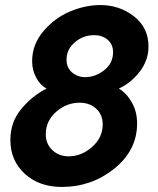

<svg xmlns="http://www.w3.org/2000/svg" viewBox="-20 -730 623 759"><path d="M21 -177Q21 -247 63.5 -298.5Q106 -350 164 -380Q138 -394 122.5 -424Q107 -454 107 -488Q107 -554 151.5 -606.5Q196 -659 256.5 -684.5Q317 -710 377 -710Q452 -710 509.5 -665.5Q567 -621 567 -546Q567 -492 532.5 -447Q498 -402 450 -380Q481 -361 501.5 -324.5Q522 -288 522 -242Q522 -136 432 -63.5Q342 9 224 9Q135 9 78 -43Q21 -95 21 -177ZM427 -524Q427 -554 406 -572.5Q385 -591 352 -591Q309 -591 276 -563Q243 -535 243 -494Q243 -462 265 -443.5Q287 -425 317 -425Q357 -425 392 -452.5Q427 -480 427 -524ZM386 -238Q386 -277 360 -300.5Q334 -324 295 -324Q243 -324 202 -288Q161 -252 161 -199Q161 -161 187 -136.5Q213 -112 251 -112Q302 -112 344 -149Q386 -186 386 -238Z"/></svg>

Font: Raleway-v4020
Style: Bold Italic
Weight: 700
Italic angle: -12°
Designer: Matt McInerney, Pablo Impallari, Rodrigo Fuenzalida
Foundry: Matt McInerney, Pablo Impallari, Rodrigo Fuenzalida
Version: Version 4.020;PS 004.020;hotconv 1.0.88;makeotf.lib2.5.64775